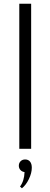

<svg xmlns="http://www.w3.org/2000/svg" viewBox="-20 -802 271 1035"><path d="M84 0V-781.7H147.9V0ZM112.3 125.5Q99.1 124 90.3 114.5Q81.5 105 81.5 91.3Q81.5 76.7 91.1 67.1Q100.6 57.6 115.7 57.6Q132.3 57.6 141.8 69.1Q151.4 80.6 151.4 102.1Q151.4 130.9 135.7 163.3Q120.1 195.8 98.1 212.9L87.9 203.6Q110.8 173.3 112.3 125.5Z"/></svg>

Font: Spartan MB
Style: Regular
Weight: 400
Designer: Matt Bailey, Mirko Velimirovic
Foundry: Matt Bailey
Version: Version 1.005